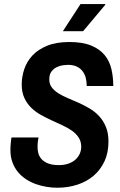

<svg xmlns="http://www.w3.org/2000/svg" viewBox="-20 -903 587 936"><path d="M30.8 -171.9Q30.8 -180.7 31.2 -189.7Q31.7 -198.7 32.7 -207.3Q33.7 -215.8 34.4 -222.4Q35.2 -229 36.1 -232.9H168Q166.5 -227.1 164.8 -215.3Q163.1 -203.6 163.1 -185.1Q163.1 -171.9 166.7 -156.7Q170.4 -141.6 181.6 -128.4Q192.9 -115.2 213.4 -106.7Q233.9 -98.1 267.1 -98.1Q293.5 -98.1 314 -105.5Q334.5 -112.8 348.1 -125.2Q361.8 -137.7 368.9 -153.8Q376 -169.9 376 -187Q376 -213.4 363.5 -232.4Q351.1 -251.5 330.6 -265.9Q310.1 -280.3 284.2 -292.2Q258.3 -304.2 231 -316.7Q203.6 -329.1 177.7 -343.8Q151.9 -358.4 131.3 -378.7Q110.8 -398.9 98.4 -426.3Q85.9 -453.6 85.9 -491.2Q85.9 -528.3 98.1 -565.4Q110.4 -602.5 137.7 -632.1Q165 -661.6 209.5 -679.9Q253.9 -698.2 317.9 -698.2Q382.8 -698.2 424.6 -680.9Q466.3 -663.6 490.2 -634.3Q514.2 -605 523.2 -565.9Q532.2 -526.9 532.2 -483.9H402.8Q402.8 -505.9 397.7 -524.7Q392.6 -543.5 381.3 -557.4Q370.1 -571.3 352.8 -579.1Q335.4 -586.9 311 -586.9Q302.7 -586.9 287.6 -585Q272.5 -583 257.3 -575.9Q242.2 -568.8 231.2 -554.7Q220.2 -540.5 220.2 -516.1Q220.2 -492.7 232.7 -476.6Q245.1 -460.4 265.4 -447.8Q285.6 -435.1 311.5 -424.3Q337.4 -413.6 364.5 -401.4Q391.6 -389.2 417.5 -373.8Q443.4 -358.4 463.6 -336.4Q483.9 -314.5 496.3 -284.4Q508.8 -254.4 508.8 -212.9Q508.8 -158.7 489.5 -116.9Q470.2 -75.2 436.5 -46.4Q402.8 -17.6 357.2 -2.7Q311.5 12.2 258.8 12.2Q233.4 12.2 206.8 7.8Q180.2 3.4 154.8 -5.6Q129.4 -14.6 106.9 -29.3Q84.5 -43.9 67.6 -64.2Q50.8 -84.5 40.8 -111.3Q30.8 -138.2 30.8 -171.9ZM492.7 -883.3 493.7 -880.4 385.3 -751H286.6L372.6 -883.3Z"/></svg>

Font: Archivo Narrow
Style: Bold Italic
Weight: 700
Italic angle: -8°
Designer: Hector Gatti
Foundry: Hector Gatti
Version: 1.002; ttfautohint (v0.8)